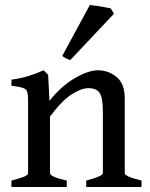

<svg xmlns="http://www.w3.org/2000/svg" viewBox="-20 -751 602 771"><path d="M326.2 0V-25.9Q393.1 -43.5 393.1 -55.7V-301.8Q393.1 -359.4 379.9 -378.2Q366.7 -397 334.5 -397Q306.6 -397 267.3 -371.8Q228 -346.7 180.7 -282.7V-55.7Q180.7 -48.3 198.5 -40.5Q216.3 -32.7 248 -25.9V0H25.9V-25.9Q58.1 -34.2 75.4 -41Q92.8 -47.9 92.8 -55.7V-343.8Q92.8 -369.1 89.6 -381.1Q86.4 -393.1 72.3 -397.9Q58.1 -402.8 25.9 -406.7V-431.2Q63 -436 94 -445.6Q125 -455.1 155.3 -468.8L173.3 -450.7L178.7 -346.2Q226.1 -405.8 280.5 -437.3Q335 -468.8 373 -468.8Q415 -468.8 448 -441.9Q481 -415 481 -356V-55.7Q481 -49.3 495.4 -42.5Q509.8 -35.6 548.3 -25.9V0ZM262.7 -510.3Q253.9 -511.7 244.6 -516.8Q235.4 -522 230 -526.4L340.8 -731Q348.1 -730.5 365.5 -727.8Q382.8 -725.1 400.1 -722.2Q417.5 -719.2 424.8 -717.3L437.5 -695.8Z"/></svg>

Font: Gentium Book Plus
Style: Regular
Weight: 400
Designer: Victor Gaultney, Annie Olsen, Iska Routamaa, Becca Hirsbrunner
Foundry: SIL International
Version: Version 6.101